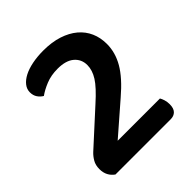

<svg xmlns="http://www.w3.org/2000/svg" viewBox="-173 -741 861 861"><g transform="rotate(-45 257.5 -311.0)"><path d="M59 -532Q59 -552 72 -568.5Q85 -585 108 -597Q131 -609 163.5 -615.5Q196 -622 234 -622Q288 -622 329.5 -608.5Q371 -595 399.5 -571Q428 -547 442.5 -514Q457 -481 457 -441Q457 -387 427.5 -336Q398 -285 330 -227L184 -100H452Q457 -92 461 -79Q465 -66 465 -51Q465 -25 453 -12.5Q441 0 420 0H70Q54 -11 45 -28Q36 -45 36 -68Q36 -93 46.5 -111Q57 -129 71 -142L230 -287Q286 -337 307 -370.5Q328 -404 328 -436Q328 -473 301 -496Q274 -519 222 -519Q180 -519 147 -505.5Q114 -492 92 -476Q78 -484 68.5 -498Q59 -512 59 -532Z"/></g></svg>

Font: Baloo Chettan 2 SemiBold
Style: Regular
Weight: 600
Designer: Maithili Shingre, Unnati Kotecha and Ek Type
Foundry: Ek Type
Version: Version 1.640;hotconv 1.0.111;makeotfexe 2.5.65597; ttfautoh